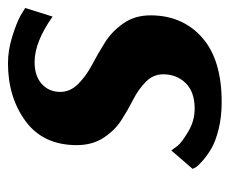

<svg xmlns="http://www.w3.org/2000/svg" viewBox="-66 -484 562 469"><g transform="rotate(-90 214.5 -250.0)"><path d="M36 -60 81 -112Q85 -106 92.5 -96.5Q100 -87 126.5 -71Q153 -55 183 -55Q224 -55 245.5 -77Q267 -99 267 -132Q267 -156 249 -174Q231 -192 205.5 -205Q180 -218 155 -234Q130 -250 112 -277.5Q94 -305 94 -343Q94 -425 152.5 -468Q211 -511 294 -511Q326 -511 359.5 -500.5Q393 -490 411 -480L429 -469L408 -402Q346 -446 297 -446Q263 -446 243.5 -428.5Q224 -411 224 -383Q224 -359 243.5 -339.5Q263 -320 290.5 -305.5Q318 -291 345 -274Q372 -257 391.5 -229Q411 -201 411 -163Q411 -85 357 -37Q303 11 199 11Q163 11 133 3.5Q103 -4 86 -14Q69 -24 57 -34.5Q45 -45 40 -52Z"/></g></svg>

Font: Arsenal
Style: Bold Italic
Weight: 700
Italic angle: -9°
Designer: Andrij Shevchenko
Foundry: Stairsfor.com
Version: Version 1.000